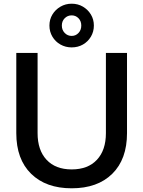

<svg xmlns="http://www.w3.org/2000/svg" viewBox="-20 -1001 774 1037"><path d="M666 -715V-282Q666 -141 586.5 -62.5Q507 16 367 16Q228 16 148 -62.5Q68 -141 68 -282V-715H183V-282Q183 -190 231.5 -138Q280 -86 367 -86Q455 -86 503.5 -138Q552 -190 552 -282V-715ZM367 -745Q334 -745 306.5 -760.5Q279 -776 263 -803Q247 -830 247 -863Q247 -896 263 -922.5Q279 -949 306.5 -965Q334 -981 367 -981Q401 -981 428 -965Q455 -949 471 -922.5Q487 -896 487 -863Q487 -830 471 -803Q455 -776 428 -760.5Q401 -745 367 -745ZM367 -807Q389 -807 404 -823Q419 -839 419 -863Q419 -887 404 -902.5Q389 -918 367 -918Q345 -918 329.5 -902.5Q314 -887 314 -863Q314 -839 329.5 -823Q345 -807 367 -807Z"/></svg>

Font: Wix Madefor Display SemiBold
Style: Regular
Weight: 600
Designer: Dalton Maag Ltd
Foundry: Dalton Maag Ltd
Version: Version 3.100